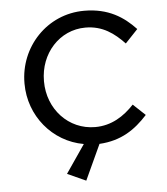

<svg xmlns="http://www.w3.org/2000/svg" viewBox="-50 -573 672 774"><g transform="rotate(-5 285.5 -186.5)"><path d="M271 7 193 121 268 155 334 12C423 7 480 -33 530 -88L481 -134C440 -90 389 -57 323 -57C215 -57 133 -146 133 -258V-260C133 -371 213 -460 318 -460C388 -460 434 -425 475 -382L526 -436C478 -487 417 -528 319 -528C168 -528 54 -404 54 -258V-256C54 -126 145 -15 271 7Z"/></g></svg>

Font: Mission
Style: Regular
Weight: 400
Version: Version 1.000;FEAKit 1.0